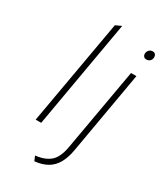

<svg xmlns="http://www.w3.org/2000/svg" viewBox="-228 -811 954 1114"><g transform="rotate(30 249.5 -254.5)"><path d="M84 0 208 -704 247 -722 121 0ZM198 213 185 182Q249 175 283.8 144.2Q318.5 113.5 331 40L428 -511H464L368 40Q359 93.5 338.2 130.5Q317.5 167.5 283 187.8Q248.5 208 198 213ZM465 -623Q454 -623 447.5 -630.2Q441 -637.5 441 -648Q441 -657 445.2 -665Q449.5 -673 457 -678Q464.5 -683 475 -683Q487 -683 493 -675.2Q499 -667.5 499 -657Q499 -648 495 -640.2Q491 -632.5 483.2 -627.8Q475.5 -623 465 -623Z"/></g></svg>

Font: Overpass Thin
Style: Italic
Weight: 250
Italic angle: -10°
Designer: Delve Withrington, Dave Bailey, Thomas Jockin
Foundry: Delve Fonts LLC
Version: Version 4.000